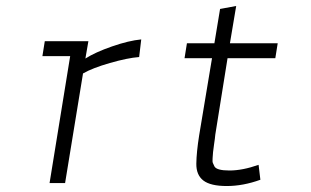

<svg xmlns="http://www.w3.org/2000/svg" viewBox="-20 -613 1040 643"><path d="M258 -367 198 0H146L215 -425H122L130 -475H276L266 -417Q299 -438 355 -457.5Q411 -477 453 -481L446 -422Q407 -419 348 -402Q289 -385 258 -367Z M647 -160 690 -418H598L606 -468H698L717 -583L771 -593L750 -468H910L902 -418H742L701 -162Q700 -150 697 -130.5Q694 -111 693.5 -103.5Q693 -96 692 -83.5Q691 -71 693 -67L698 -56Q705 -42 748.5 -42Q792 -42 846 -61L852 -11Q794 10 739.5 10Q685 10 661 -8.5Q637 -27 637.5 -65Q638 -103 647 -160Z"/></svg>

Font: Lekton
Style: Italic
Weight: 400
Italic angle: -9.3°
Designer: Paolo Mazzetti, Luciano Perondi, Raffaele Flato, Elena Papassissa, Emilio Macchia, Michela Povoleri, Tobias Seemiller, R
Version: Version 3.000